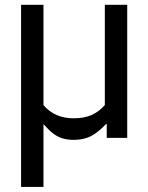

<svg xmlns="http://www.w3.org/2000/svg" viewBox="-20 -565 608 787"><path d="M501.5 -545.4H409.7V-134.3C377 -97.7 338.9 -80.1 282.2 -80.1C230 -80.1 188.5 -98.1 158.2 -134.3V-545.4H66.4V201.2H158.2V-56.2C172.4 -40.5 184.6 -28.3 195.8 -19.5C217.3 -2 243.7 8.3 282.2 8.3C310.1 8.3 333.5 2.9 353.5 -7.3C373 -17.6 393.6 -34.2 414.6 -56.6H417.5V0H501.5Z"/></svg>

Font: SG Kara
Style: Regular
Weight: 400
Designer: Damoon Khanjanzadeh
Version: Version 1.000